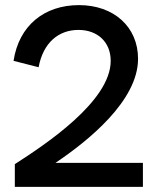

<svg xmlns="http://www.w3.org/2000/svg" viewBox="-20 -731 609 751"><path d="M38 0H539V-94H197C325 -180 520 -337 520 -501C520 -626 425 -711 289 -711C153 -711 54 -631 33 -493L131 -468C149 -565 210 -614 287 -614C362 -614 413 -566 413 -493C413 -335 158 -166 38 -89Z"/></svg>

Font: Fixel Display Medium
Style: Regular
Weight: 500
Designer: AlfaBravo + MacPaw
Foundry: Kyrylo Tkachov, Marchela Mozhyna, Serhii Makarenko, Maria Weinstein, Zakhar Kryvoshyya
Version: Version 1.211